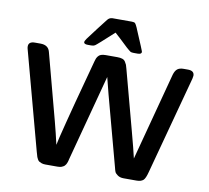

<svg xmlns="http://www.w3.org/2000/svg" viewBox="-95 -1020 1228 1127"><g transform="rotate(10 519.5 -457.0)"><path d="M346 -748Q346 -753 356 -768Q366 -782 409.5 -839Q453 -896 456 -899Q467 -913 484 -914H601Q616 -914 621 -908.5Q626 -903 635 -883Q638 -876 639 -873Q690 -754 690 -749Q690 -735 667 -735H645Q639 -735 636 -735.5Q633 -736 629 -736.5Q625 -737 621 -740.5Q617 -744 612 -747.5Q607 -751 598 -759.5Q589 -768 579.5 -777Q570 -786 553 -802Q536 -818 518 -834Q422 -746 412 -740Q404 -735 390 -735H370Q346 -735 346 -748ZM24 -665Q24 -694 62 -694Q62 -694 95 -694Q142 -694 152 -655L257 -260Q275 -192 290 -125Q294 -149 324 -266Q354 -383 389 -512Q424 -641 425 -646Q428 -656 430 -662Q432 -668 438.5 -677Q445 -686 456 -690Q467 -694 484 -694H553Q571 -694 583 -690Q595 -686 601.5 -675.5Q608 -665 610.5 -659Q613 -653 617 -637L712 -282Q740 -178 752 -125L891 -649Q898 -673 911 -683.5Q924 -694 949 -694H974Q1012 -694 1012 -664Q1012 -660 1009 -646L852 -62Q842 -23 830 -12Q816 0 790 0H713Q691 0 677 -10Q663 -20 659.5 -28.5Q656 -37 652 -54L560 -396Q557 -406 540 -470.5Q523 -535 515 -569L378 -54Q378 -53 376.5 -47Q375 -41 374 -38.5Q373 -36 371 -30.5Q369 -25 367 -22.5Q365 -20 361.5 -15.5Q358 -11 354 -9Q350 -7 345 -4.5Q340 -2 333 -1Q326 0 318 0H246Q233 0 223.5 -3.5Q214 -7 208.5 -10.5Q203 -14 198.5 -22.5Q194 -31 192.5 -35Q191 -39 188 -50.5Q185 -62 184 -64L27 -647Q24 -656 24 -665Z"/></g></svg>

Font: CMU Sans Serif
Style: Bold
Weight: 700
Version: Version 0.7.0